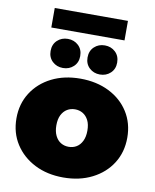

<svg xmlns="http://www.w3.org/2000/svg" viewBox="-99 -1000 876 1085"><g transform="rotate(10 339.0 -457.5)"><path d="M339 10Q246 10 174.5 -26.5Q103 -63 62 -127Q21 -191 21 -274Q21 -357 62 -421Q103 -485 174.5 -521Q246 -557 339 -557Q432 -557 504 -521Q576 -485 616.5 -421Q657 -357 657 -274Q657 -191 616.5 -127Q576 -63 504 -26.5Q432 10 339 10ZM339 -166Q364 -166 384 -178Q404 -190 416 -214.5Q428 -239 428 -274Q428 -310 416 -333.5Q404 -357 384 -369Q364 -381 339 -381Q314 -381 294 -369Q274 -357 262 -333.5Q250 -310 250 -274Q250 -239 262 -214.5Q274 -190 294 -178Q314 -166 339 -166ZM442 -599Q406 -599 381.5 -622Q357 -645 357 -682Q357 -720 381.5 -743Q406 -766 442 -766Q478 -766 502.5 -743Q527 -720 527 -682Q527 -645 502.5 -622Q478 -599 442 -599ZM230 -599Q194 -599 169.5 -622Q145 -645 145 -682Q145 -720 169.5 -743Q194 -766 230 -766Q266 -766 290.5 -743Q315 -720 315 -682Q315 -645 290.5 -622Q266 -599 230 -599ZM126 -813V-925H546V-813Z"/></g></svg>

Font: Montserrat Thin Black
Style: Regular
Weight: 900
Version: Version 9.000